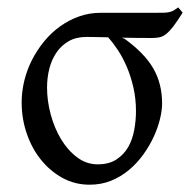

<svg xmlns="http://www.w3.org/2000/svg" viewBox="-20 -489 519 524"><path d="M351.1 -185.5Q351.1 -219.7 344 -250.5Q336.9 -281.2 325.9 -306.9Q314.9 -332.5 301.3 -353Q287.6 -373.5 274.9 -387.2Q255.4 -387.7 239.7 -387.9Q224.1 -388.2 215.8 -388.2Q188 -388.2 167.7 -376.7Q147.5 -365.2 134.3 -345.9Q121.1 -326.7 114.7 -301.8Q108.4 -276.9 108.4 -250Q108.4 -213.9 118.4 -176.8Q128.4 -139.6 146.5 -109.4Q164.6 -79.1 190.2 -59.8Q215.8 -40.5 246.6 -40.5Q277.8 -40.5 298.1 -54Q318.4 -67.4 330.1 -88.1Q341.8 -108.9 346.4 -134.8Q351.1 -160.6 351.1 -185.5ZM478.5 -454.6Q463.9 -431.2 453.4 -417.5Q442.9 -403.8 433.8 -396.5Q424.8 -389.2 415.5 -387.2Q406.2 -385.3 393.6 -385.3Q377.9 -385.3 356.7 -385.5Q335.4 -385.7 312.5 -386.2Q316.9 -384.8 319.8 -383.3Q374 -344.2 398.2 -302.5Q422.4 -260.7 422.4 -207Q422.4 -187.5 416.5 -163.6Q410.6 -139.6 399.2 -115Q387.7 -90.3 370.8 -66.9Q354 -43.5 332 -25.1Q310.1 -6.8 283.2 4.2Q256.3 15.1 224.6 15.1Q184.6 15.1 150.6 -3.4Q116.7 -22 91.8 -53Q66.9 -84 53 -124.5Q39.1 -165 39.1 -209.5Q39.1 -239.3 46.4 -269Q53.7 -298.8 67.6 -325.9Q81.5 -353 100.8 -376.5Q120.1 -399.9 144.3 -417.2Q168.5 -434.6 196.3 -444.3Q224.1 -454.1 254.9 -454.1H404.3Q418.9 -454.1 427.7 -454.3Q436.5 -454.6 442.6 -456.1Q448.7 -457.5 453.9 -460.4Q459 -463.4 466.3 -468.8Z"/></svg>

Font: Akkhara
Style: Regular
Weight: 400
Designer: J. Victor Gaultney
Version: Version 1.00 June 13, 2006, initial release